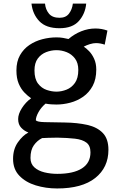

<svg xmlns="http://www.w3.org/2000/svg" viewBox="-20 -770 648 1058"><path d="M295 268.5Q232.5 268.5 177 251.5Q121.5 234.5 86.8 198.5Q52 162.5 52 105.5Q52 52 78.5 14.2Q105 -23.5 136.5 -40Q115 -47.5 97.5 -65.5Q80 -83.5 80 -114Q80 -142 100.8 -174.5Q121.5 -207 151.5 -228.5Q133.5 -240.5 114.8 -259.8Q96 -279 83.2 -308.8Q70.5 -338.5 70.5 -382Q70.5 -431 90.2 -465.8Q110 -500.5 142.2 -522.2Q174.5 -544 213.5 -554Q252.5 -564 291 -564Q311 -564 327.2 -561.2Q343.5 -558.5 357.5 -555Q389.5 -582.5 428 -597.8Q466.5 -613 506 -613Q540 -613 572 -601.5L557 -524Q532 -532.5 509 -532.5Q494 -532.5 475.2 -526.8Q456.5 -521 441.5 -513Q455 -504.5 471.2 -487.8Q487.5 -471 499 -445.5Q510.5 -420 510.5 -386.5Q510.5 -333.5 490.8 -296.8Q471 -260 438.5 -237.2Q406 -214.5 367.2 -204.2Q328.5 -194 291 -194Q278.5 -194 262.8 -195Q247 -196 231 -199Q206 -177.5 191.8 -151.5Q177.5 -125.5 177.5 -107Q185 -98 225.8 -97Q266.5 -96 336 -95Q406 -94 460.8 -81.8Q515.5 -69.5 546.5 -37.2Q577.5 -5 577.5 55.5Q577.5 153 504.8 210.8Q432 268.5 295 268.5ZM291 -265Q318.5 -265 346.5 -276Q374.5 -287 393 -313.2Q411.5 -339.5 411.5 -384.5Q411.5 -423.5 393.2 -447.5Q375 -471.5 347.5 -482.5Q320 -493.5 291 -493.5Q262.5 -493.5 234.5 -482.8Q206.5 -472 188.2 -447.5Q170 -423 170 -382Q170 -335 189.5 -309.5Q209 -284 237 -274.5Q265 -265 291 -265ZM296 188Q384 188 431.2 158Q478.5 128 478.5 69.5Q478.5 32.5 456.2 15.8Q434 -1 393.2 -5.8Q352.5 -10.5 296 -11.5Q268.5 -11.5 245.5 -10.5Q222.5 -9.5 212 -9Q185 4.5 166.5 30.5Q148 56.5 148 100.5Q148 133 169.5 152.2Q191 171.5 225 179.8Q259 188 296 188ZM308 -614.5Q234 -614.5 197 -653Q160 -691.5 153.5 -750H228Q231 -717.5 249.8 -694.8Q268.5 -672 308 -672Q343 -672 360.2 -695Q377.5 -718 381.5 -750H455Q450 -694.5 414.8 -654.5Q379.5 -614.5 308 -614.5Z"/></svg>

Font: Junction Medium
Style: Regular
Weight: 500
Designer: Caroline Hadilaksono
Foundry: Caroline Hadilaksono, Tyler Finck, The League of Moveable Type
Version: Version 2.000; ttfautohint (v1.8.3)